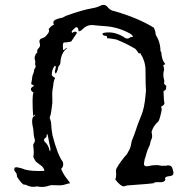

<svg xmlns="http://www.w3.org/2000/svg" viewBox="-20 -756 788 777"><path d="M114.7 -283.2Q120.6 -285.6 120.6 -290.5L120.1 -292Q115.7 -292 114.7 -283.2ZM183.1 -143.6Q184.1 -148.4 184.1 -156.2Q179.2 -174.3 173.3 -209.5Q172.9 -210.9 169.4 -214.4Q169.4 -203.6 167.5 -200.7Q158.2 -195.3 158.2 -189.9Q158.2 -183.1 166.5 -177.2Q178.2 -162.6 180.7 -146Q180.7 -145.5 181.6 -144.8Q182.6 -144 183.1 -143.6ZM253.4 -562.5H252.9L253.4 -563ZM149.4 0.5Q142.1 0.5 134.3 -1Q132.3 -1.5 128.4 -1.5Q121.6 0 114.7 0Q99.1 0 84.5 -8.3Q82.5 -8.8 78.1 -8.8Q69.8 -8.8 50.8 -37.6Q48.3 -40 48.3 -45.9Q47.9 -55.2 41.5 -61Q37.6 -64.9 37.6 -70.3Q37.6 -73.7 39.6 -77.6Q43.5 -79.1 47.4 -79.1Q51.3 -79.1 55.2 -77.6Q57.1 -76.7 67.9 -74.7Q89.8 -64 135.7 -64L159.7 -64.5Q157.7 -77.6 146.5 -85.9Q135.3 -94.2 126 -101.1Q119.6 -109.4 114.7 -121.1Q116.7 -130.9 116.7 -141.1Q116.7 -149.4 115.2 -158.2Q114.3 -163.1 114.3 -167.5Q114.3 -171.9 116.7 -175.3Q121.1 -180.7 121.1 -186.5Q121.1 -192.4 119.1 -197.8Q115.7 -208.5 115.7 -223.1Q115.7 -231 110.8 -253.4Q109.9 -259.3 109.9 -265.6Q109.9 -276.4 114.3 -283.2Q111.8 -315.9 111.8 -348.6Q111.8 -375 115.7 -381.3Q105 -388.2 105 -394.5Q105 -400.4 111.8 -404.8Q116.2 -405.8 117.2 -410.2L106 -416Q109.4 -431.6 110.8 -446.3Q111.8 -452.6 114.7 -458Q118.2 -465.8 118.2 -473.1Q118.2 -475.6 120.6 -478Q124.5 -483.4 124.5 -488.8Q124.5 -489.7 124 -490.2Q122.1 -493.2 122.1 -496.1Q122.1 -501.5 123 -506.8Q120.1 -516.1 120.1 -522Q120.1 -527.8 122.6 -530.8Q122.6 -537.1 130.9 -543.5L130.4 -547.9Q130.4 -555.7 136.2 -561Q142.1 -566.4 142.1 -574.2Q142.1 -577.6 140.9 -581.5Q139.6 -585.4 139.6 -588.9Q139.6 -595.7 146 -599.6Q162.6 -604 168.9 -613.8Q178.7 -625 178.7 -631.3Q178.7 -634.8 176.8 -638.7L179.7 -641.6Q190.4 -654.8 200.2 -656.2Q196.3 -656.7 196.3 -659.2L196.8 -661.1Q195.8 -663.1 195.8 -665Q195.8 -678.2 232.9 -684.6Q239.7 -687.5 245.6 -691.4Q312.5 -715.8 355.5 -723.1Q371.1 -725.1 390.6 -734.9Q395 -736.3 398.4 -736.3Q409.2 -736.3 416.5 -726.1Q427.7 -712.9 443.4 -710.9Q538.1 -683.6 602.5 -644Q609.4 -630.4 610.4 -614.7Q629.4 -585 629.4 -549.3Q631.8 -546.9 632.8 -543.9Q634.3 -513.2 648.9 -496.6L640.6 -492.2Q643.6 -482.4 644 -475.6Q644 -471.7 642.6 -467.3Q641.1 -462.9 641.1 -455.1Q641.1 -442.9 643.1 -437Q644.5 -433.1 645 -429.2Q645 -424.3 644 -419.4Q644 -414.6 652.8 -409.2Q652.8 -400.9 652.1 -396.5Q651.4 -392.1 641.6 -386.7Q641.6 -383.3 642.1 -378.9Q642.6 -374.5 642.6 -369.6Q642.6 -352.5 645.5 -336.4Q642.1 -329.1 632.3 -324.7Q632.3 -321.3 633.8 -317.4L634.3 -314.5Q634.3 -305.2 627.4 -281.2Q627 -280.8 627 -279.8Q625 -272 621.1 -265.1Q599.1 -245.1 593.3 -221.7Q595.7 -211.4 595.7 -204.6Q595.7 -197.8 593.3 -193.8Q588.9 -184.6 587.4 -174.3Q587.4 -170.9 583 -162.1Q575.7 -147.9 571.8 -131.8Q569.3 -121.1 565.4 -111.3Q562.5 -96.2 562.5 -93.3Q562.5 -83 573.7 -83L585 -84.5Q595.2 -87.9 618.2 -87.9Q618.2 -87.4 634.3 -85H642.1Q642.1 -85.4 640.4 -85.4Q638.7 -85.4 638.7 -85.9Q648.4 -85.4 650.4 -85Q652.3 -85.4 654.8 -86.2Q657.2 -86.9 660.2 -86.9L664.1 -86.4Q674.8 -85.4 678.2 -73.7Q682.1 -59.1 682.1 -55.7Q682.1 -44.4 665 -43Q647.9 -41.5 647.9 -33.2Q647.9 -30.8 649.4 -27.8Q643.6 -18.6 630.9 -18.6L618.7 -19Q604 -19 604 -16.1L604.5 -15.1Q590.8 -12.2 493.2 -5.4Q486.3 -2 480.5 -2Q468.3 -2 446.8 -29.3Q450.2 -39.6 450.2 -50.3Q450.2 -56.2 449.2 -62.5Q449.2 -70.8 451.7 -74.7Q467.3 -103 494.1 -132.8Q496.1 -137.7 499 -142.1Q508.8 -156.7 511.2 -176.3Q512.2 -185.5 516.6 -194.3Q522 -206.1 529.3 -228.5Q538.6 -257.8 550.8 -286.1Q564.5 -317.9 568.8 -369.1Q570.8 -385.7 570.8 -390.1Q570.8 -396.5 570.1 -402.8Q569.3 -409.2 569.3 -435.5Q569.3 -461.9 568.8 -474.6Q567.9 -509.8 547.4 -541.5Q545.4 -539.6 543.5 -539.6Q541.5 -539.6 539.6 -542.5Q534.7 -551.3 527.3 -558.6Q493.2 -579.1 450.7 -596.2Q430.2 -600.1 413.1 -601.6V-608.4Q410.2 -611.3 405.3 -611.3Q396 -611.3 394.5 -620.6Q403.3 -625 418 -625Q454.1 -625 487.8 -601.6Q491.2 -600.1 494.6 -600.1Q502 -600.1 509.8 -606.4L518.6 -606.9Q515.6 -615.2 504.4 -621.1Q456.1 -647.5 401.4 -650.4Q389.2 -650.9 377.4 -652.3Q355.5 -654.8 352.5 -654.8Q331.1 -654.8 315.4 -639.2Q307.1 -629.4 298.3 -629.4Q298.3 -634.3 295.4 -641.1Q293 -646 290.5 -646Q286.6 -646 284.7 -644Q270 -631.3 270 -627.4Q270 -624.5 272.5 -623Q277.8 -627 283.2 -627.9Q289.1 -627.9 291.5 -623L268.1 -587.9Q260.3 -585.9 242.7 -584L240.2 -584.5Q234.4 -584.5 234.4 -569.8Q234.4 -563 235.4 -553.2Q239.3 -553.2 243.4 -557.9Q247.6 -562.5 252.9 -562.5Q226.6 -542.5 224.6 -504.4Q224.6 -496.6 220 -491.2Q215.3 -485.8 214.8 -481.4Q214.8 -474.6 210.9 -467.3Q210 -465.3 209.2 -463.4Q208.5 -461.4 207 -460.4Q205.6 -459.5 204.1 -458L202.1 -466.8L206.1 -485.8Q206.1 -486.8 204.8 -488.3Q203.6 -489.7 203.1 -489.7Q201.7 -489.7 200.7 -488.8Q189.5 -474.1 189.5 -452.6Q190.9 -447.3 203.1 -440.9Q195.8 -425.3 195.3 -408.7Q194.3 -399.9 192.4 -391.6Q191.4 -385.7 191.4 -378.9Q191.4 -354.5 191.9 -339.8Q186.5 -293 184.1 -289.6Q181.2 -281.7 181.2 -279.3Q181.2 -276.4 183.1 -273.4Q187.5 -262.7 187.5 -250Q187.5 -237.3 192.4 -208.5Q213.9 -126.5 233.9 -101.6Q235.8 -95.7 235.8 -90.8Q235.8 -80.6 227.5 -72.8Q236.8 -48.8 253.4 -29.3Q258.8 -22.5 264.2 -14.6Q254.9 -13.2 246.6 -10.3Q234.4 -5.9 222.2 -5.9L190.4 -6.8Q186 -6.8 179.2 -4.9Q165 0.5 149.4 0.5Z"/></svg>

Font: Kurland
Style: Regular
Weight: 400
Designer: GGBot
Version: 0.22